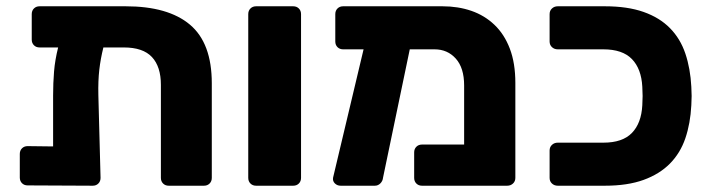

<svg xmlns="http://www.w3.org/2000/svg" viewBox="-20 -591 2261 611"><path d="M309 -440Q300 -404 296 -369Q292 -334 293 -289L300 -25Q300 -14 293 -7Q286 0 275 0L68 -1Q57 -1 50 -8Q43 -15 43 -26V-101Q43 -112 50 -119Q57 -126 68 -126L149 -125V-287Q149 -327 152 -363.5Q155 -400 165 -440H106Q95 -440 88 -447Q81 -454 81 -465V-546Q81 -557 88 -564Q95 -571 106 -571H380Q515 -571 584.5 -512.5Q654 -454 654 -326V-25Q654 -14 647 -7Q640 0 629 0H517Q506 0 499 -7Q492 -14 492 -25V-321Q492 -379 463.5 -409.5Q435 -440 374 -440Z M795 0Q784 0 777 -7Q770 -14 770 -25V-546Q770 -557 777 -564Q784 -571 795 -571H913Q924 -571 931 -564Q938 -557 938 -546V-25Q938 -14 931 -7Q924 0 913 0Z M1284 -434 1199 -26Q1198 -15 1190.5 -7.5Q1183 0 1173 0H1064Q1053 0 1045.5 -7.5Q1038 -15 1040 -26L1137 -434H1072Q1061 -434 1054 -441Q1047 -448 1047 -459V-546Q1047 -557 1054 -564Q1061 -571 1072 -571H1388Q1438 -571 1480 -556.5Q1522 -542 1553.5 -512Q1585 -482 1602.5 -436Q1620 -390 1620 -327V-25Q1620 -14 1612.5 -7Q1605 0 1594 0H1323Q1312 0 1305 -7Q1298 -14 1298 -25V-106Q1298 -117 1305 -124Q1312 -131 1323 -131H1457V-319Q1457 -375 1430.5 -404.5Q1404 -434 1363 -434Z M1755 0Q1744 0 1736.5 -7Q1729 -14 1729 -25V-112Q1729 -123 1736.5 -130Q1744 -137 1755 -137H1900Q1961 -137 1991 -168Q2021 -199 2024 -256Q2025 -274 2025 -285.5Q2025 -297 2024 -315Q2021 -372 1991 -403Q1961 -434 1900 -434H1755Q1744 -434 1736.5 -441Q1729 -448 1729 -459V-546Q1729 -557 1736.5 -564Q1744 -571 1755 -571H1905Q1977 -571 2028 -553Q2079 -535 2112 -501.5Q2145 -468 2161 -420.5Q2177 -373 2180 -315Q2181 -297 2181 -285.5Q2181 -274 2180 -256Q2177 -198 2161 -151Q2145 -104 2112 -70.5Q2079 -37 2028 -18.5Q1977 0 1905 0Z"/></svg>

Font: Fz Rubik
Style: Bold
Weight: 700
Designer: Hubert and Fischer
Foundry: Hubert and Fischer
Version: Vit hóa bi FontZin.com